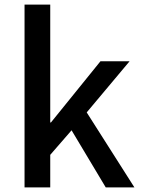

<svg xmlns="http://www.w3.org/2000/svg" viewBox="-20 -817 615 837"><path d="M87 -797H199V-283H202L418 -550H545L358 -327L566 0H441L292 -249L199 -142V0H87Z"/></svg>

Font: Noto Sans S Chinese Medium
Style: Regular
Weight: 500
Designer: Ryoko NISHIZUKA  (kana & ideographs); Paul D. Hunt (Latin, Greek & Cyrillic); Wenlong ZHANG  (bopomofo); Sandoll Communi
Foundry: Adobe Systems Incorporated
Version: Version 1.000;PS 1;hotconv 1.0.78;makeotf.lib2.5.61930